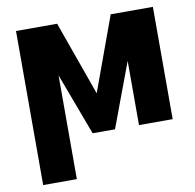

<svg xmlns="http://www.w3.org/2000/svg" viewBox="-81 -613 909 893"><g transform="rotate(-10 374.0 -166.0)"><path d="M499 -530.3H698.2V0H539.1V-303.2L425.8 0H320.3L210.9 -292.5V197.3H51.8V-530.3H246.1L371.1 -179.7Z"/></g></svg>

Font: Pretendard JP ExtraBold
Style: Regular
Weight: 800
Designer: Base glyphs from Inter by Rasmus Andersson; Hangeul glyphs from Noto Sans CJK(Source Han Sans) by Jang Soo-young and Kan
Foundry: Kil Hyung-jin
Version: Version 1.309